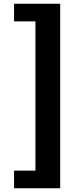

<svg xmlns="http://www.w3.org/2000/svg" viewBox="-20 -830 440 1024"><path d="M55 174H301V-810H55V-716H169V80H55Z"/></svg>

Font: Noto Sans CJK KR Black
Style: Regular
Weight: 900
Designer: Ryoko NISHIZUKA (kana & ideographs); Paul D. Hunt (Latin, Greek & Cyrillic); Wenlong ZHANG (bopomofo); Sandoll Communica
Foundry: Adobe Systems Incorporated
Version: Version 1.004;PS 1.004;hotconv 1.0.82;makeotf.lib2.5.63406